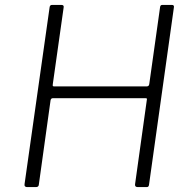

<svg xmlns="http://www.w3.org/2000/svg" viewBox="-20 -762 780 782"><path d="M573 -362H195Q188 -362 186 -354L138 -9Q137 0 126 0H90Q85 0 82 -3Q79 -6 80 -12L182 -732Q183 -742 192 -742H230Q242 -742 239 -730L195 -419Q194 -412 196 -411Q198 -410 203 -410H577Q587 -410 588 -420L632 -733Q633 -742 641 -742H680Q691 -742 688 -730L587 -10Q586 0 578 0H541Q529 0 530 -11L578 -355Q579 -359 578 -360.5Q577 -362 573 -362Z"/></svg>

Font: Libre Franklin ExtraLight
Style: Italic
Weight: 250
Italic angle: -8°
Designer: Pablo Impallari, Rodrigo Fuenzalida, Nhung Nguyen
Foundry: Impallari Type
Version: Version 3.000